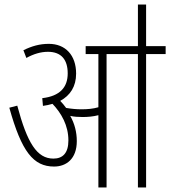

<svg xmlns="http://www.w3.org/2000/svg" viewBox="-20 -825 749 845"><path d="M318 -204C318 -244 308 -282 289 -315C306 -311 325 -310 344 -310C366 -310 390 -312 413 -318V0H449V-587H587V0H623V-587H709V-622H623V-805H587V-622H357V-587H413V-353C389 -346 365 -344 338 -344C317 -344 294 -346 271 -350C263 -361 254 -372 245 -381C289 -405 315 -444 315 -501C315 -582 268 -632 195 -632C154 -632 120 -622 83 -604L96 -570C129 -588 160 -597 191 -597C250 -597 278 -562 278 -502C278 -441 244 -402 166 -393L169 -359C184 -361 198 -364 211 -368C250 -327 281 -273 281 -207C281 -151 256 -127 215 -127C143 -127 100 -195 56 -360L21 -351C75 -157 127 -92 218 -92C272 -92 318 -126 318 -204Z"/></svg>

Font: Noto Sans Devanagari UI ExtraCondensed ExtraLight
Style: Regular
Weight: 200
Width: 2
Designer: Jelle Bosma - Monotype Design Team
Foundry: Monotype Imaging Inc.
Version: Version 2.004